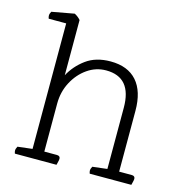

<svg xmlns="http://www.w3.org/2000/svg" viewBox="-101 -768 819 860"><g transform="rotate(15 308.0 -337.5)"><path d="M584 0H391Q388 -8 388 -14Q388 -22 394 -33L462 -41V-325Q462 -466 343 -466Q296 -466 256.5 -438.5Q217 -411 193 -365.5Q169 -320 169 -266V-43H227Q243 -43 243 -29Q243 -23 239 -8L237 0H44Q41 -8 41 -14Q41 -22 47 -33L115 -41V-623H34Q31 -630 31 -637Q31 -646 37 -656L141 -675Q158 -666 169 -653V-397Q194 -444 239 -477Q284 -510 352 -510Q432 -510 474 -462.5Q516 -415 516 -325V-43H574Q590 -43 590 -29Q590 -23 586 -8Z"/></g></svg>

Font: Scope One
Style: Regular
Weight: 400
Designer: Dalton Maag Ltd
Foundry: Dalton Maag Ltd
Version: Version 1.002; ttfautohint (v1.4.1) -l 11 -r 50 -G 50 -x 14 